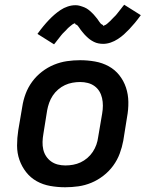

<svg xmlns="http://www.w3.org/2000/svg" viewBox="-20 -782 640 810"><path d="M255 8Q223 8 192 2.5Q161 -3 135 -17.5Q109 -32 90.5 -55.5Q72 -79 62 -107.5Q52 -136 52 -168Q52 -200 57 -232L74 -332Q78 -359 88 -386Q98 -413 115.5 -437Q133 -461 157 -479.5Q181 -498 208 -509Q235 -520 262.5 -524Q290 -528 318 -528Q350 -528 381 -522.5Q412 -517 438.5 -502.5Q465 -488 483.5 -464.5Q502 -441 511.5 -412.5Q521 -384 521.5 -352Q522 -320 516 -288L500 -188Q495 -161 485 -134Q475 -107 457.5 -83Q440 -59 416 -40.5Q392 -22 365.5 -11Q339 0 311 4Q283 8 255 8ZM256 -84Q272 -84 288.5 -87Q305 -90 320 -97Q335 -104 348.5 -115.5Q362 -127 371.5 -141.5Q381 -156 386.5 -171.5Q392 -187 394 -203L411 -303Q414 -320 414 -336.5Q414 -353 410.5 -368.5Q407 -384 399 -397Q391 -410 378.5 -419Q366 -428 350.5 -432Q335 -436 318 -436Q302 -436 285.5 -433Q269 -430 254 -423Q239 -416 225.5 -404.5Q212 -393 202.5 -378.5Q193 -364 187.5 -348.5Q182 -333 179 -317L163 -217Q160 -200 159.5 -183.5Q159 -167 162.5 -151.5Q166 -136 174.5 -123Q183 -110 195.5 -101Q208 -92 223.5 -88Q239 -84 256 -84ZM208 -595 138 -639Q151 -657 163 -671.5Q175 -686 186.5 -698Q198 -710 209.5 -720Q221 -730 235 -739.5Q249 -749 265.5 -754.5Q282 -760 298 -760Q303 -760 307.5 -759.5Q312 -759 317 -757.5Q322 -756 326.5 -754.5Q331 -753 336 -751Q341 -749 345 -746.5Q349 -744 352.5 -741.5Q356 -739 360 -735.5Q364 -732 367.5 -728.5Q371 -725 374.5 -721.5Q378 -718 380.5 -714.5Q383 -711 385.5 -708.5Q388 -706 391.5 -701Q395 -696 398 -691.5Q401 -687 404 -683.5Q407 -680 411.5 -678Q416 -676 415 -672Q415 -673 419.5 -674.5Q424 -676 427 -678Q430 -680 434 -683.5Q438 -687 440 -689Q442 -691 444.5 -693Q447 -695 448.5 -697Q450 -699 452.5 -701.5Q455 -704 457.5 -706.5Q460 -709 462.5 -711.5Q465 -714 468 -717Q471 -720 473.5 -723.5Q476 -727 479 -730.5Q482 -734 484.5 -737.5Q487 -741 490.5 -745Q494 -749 497 -753.5Q500 -758 504 -762L574 -718Q561 -700 549 -685.5Q537 -671 525.5 -659Q514 -647 503 -637Q492 -627 477.5 -617.5Q463 -608 447 -602.5Q431 -597 415 -597Q410 -597 405 -597.5Q400 -598 395 -599Q390 -600 385.5 -601.5Q381 -603 376 -605.5Q371 -608 367 -610.5Q363 -613 359.5 -615.5Q356 -618 352 -621.5Q348 -625 344.5 -628.5Q341 -632 337.5 -635.5Q334 -639 331.5 -642.5Q329 -646 326.5 -648.5Q324 -651 320.5 -656Q317 -661 314 -665.5Q311 -670 308 -673.5Q305 -677 300.5 -678.5Q296 -680 297 -685Q297 -684 292.5 -682.5Q288 -681 285 -678.5Q282 -676 278 -673Q274 -670 272 -668Q270 -666 267.5 -664Q265 -662 263.5 -660Q262 -658 259.5 -655.5Q257 -653 254.5 -650.5Q252 -648 249.5 -645.5Q247 -643 244 -640Q241 -637 238.5 -633.5Q236 -630 233 -626.5Q230 -623 227.5 -619.5Q225 -616 221.5 -612Q218 -608 215 -603.5Q212 -599 208 -595Z"/></svg>

Font: Iosevka Aile Semibold
Style: Italic
Weight: 600
Italic angle: -9°
Designer: Belleve Invis
Foundry: Belleve Invis
Version: Version 31.1.0; ttfautohint (v1.8.4)